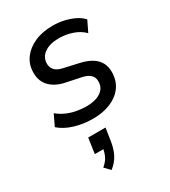

<svg xmlns="http://www.w3.org/2000/svg" viewBox="-193 -607 876 988"><g transform="rotate(-30 245.0 -112.5)"><path d="M224 9Q165 9 113.5 -7Q62 -23 30 -52L61 -117Q84 -98 111 -86Q138 -74 167.5 -68.5Q197 -63 226 -63Q278 -63 309.5 -83.5Q341 -104 342 -140Q344 -165 328.5 -181.5Q313 -198 279 -205L184 -225Q130 -238 101 -271.5Q72 -305 75 -358Q77 -401 102.5 -435Q128 -469 173.5 -489.5Q219 -510 281 -510Q314 -510 346 -503Q378 -496 406 -482.5Q434 -469 452 -449L421 -385Q394 -412 355.5 -425Q317 -438 276 -438Q223 -438 191.5 -416.5Q160 -395 158 -359Q157 -334 171 -317.5Q185 -301 217 -294L310 -273Q370 -259 399.5 -227Q429 -195 426 -141Q423 -95 397.5 -61.5Q372 -28 327 -9.5Q282 9 224 9ZM173 285 142 253Q168 231 178 208.5Q188 186 192 159L209 171H139L152 80H255L244 152Q238 194 222 226.5Q206 259 173 285Z"/></g></svg>

Font: Nunitoga
Style: Medium Italic
Weight: 500
Italic angle: -9°
Designer: Vernon Adams
Foundry: Vernon Adams
Version: Version 1.0